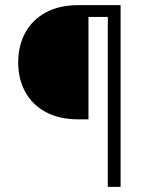

<svg xmlns="http://www.w3.org/2000/svg" viewBox="-20 -727 579 747"><path d="M399.4 -661.1H324.2V-262.7H284.2Q210.9 -262.7 158.2 -291Q105.5 -319.3 78.1 -369.6Q50.8 -419.9 50.8 -484.4Q50.8 -548.8 78.1 -599.4Q105.5 -649.9 158.2 -678.5Q210.9 -707 284.2 -707H449.2V0H399.4Z"/></svg>

Font: Pretendard Std ExtraLight
Style: Regular
Weight: 200
Designer: Base glyphs from Inter by Rasmus Andersson; Hangeul glyphs from Noto Sans CJK(Source Han Sans) by Jang Soo-young and Kan
Foundry: Kil Hyung-jin
Version: Version 1.309